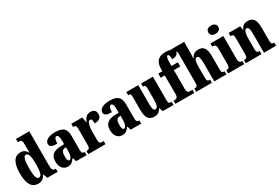

<svg xmlns="http://www.w3.org/2000/svg" viewBox="76 -1860 4304 2959"><g transform="rotate(-30 2228.0 -380.5)"><path d="M203 10C267 10 307 -22 332 -75H337L366 0H550V-56H543C502 -56 483 -73 483 -135V-760H246V-704H254C290 -704 320 -697 320 -643V-588C320 -549 320 -506 321 -476H317C294 -517 261 -548 200 -548C94 -548 32 -460 32 -267C32 -75 94 10 203 10ZM254 -66C212 -66 196 -133 196 -268C196 -401 212 -474 255 -474C305 -474 320 -401 320 -269C320 -136 305 -66 254 -66Z M729 10C788 10 811 -11 849 -64H858L878 0H1065V-56H1062C1024 -56 1012 -72 1012 -126V-380C1012 -505 948 -550 820 -550C718 -550 632 -518 632 -446C632 -398 674 -378 763 -378C763 -448 780 -486 806 -486C835 -486 849 -449 849 -374V-320L781 -317C658 -312 597 -263 597 -154C597 -42 657 10 729 10ZM795 -64C773 -64 763 -95 763 -150C763 -221 778 -256 825 -262L850 -265V-191C850 -115 828 -64 795 -64Z M1094 0H1401V-56H1371C1340 -56 1321 -64 1321 -123V-277C1321 -359 1342 -446 1381 -446C1412 -446 1417 -416 1417 -361C1491 -361 1541 -389 1541 -455C1541 -509 1515 -548 1450 -548C1385 -548 1346 -514 1318 -439H1314L1296 -536H1101V-480H1105C1141 -480 1157 -471 1157 -412V-128C1157 -65 1136 -56 1098 -56H1094Z M1700 10C1759 10 1782 -11 1820 -64H1829L1849 0H2036V-56H2033C1995 -56 1983 -72 1983 -126V-380C1983 -505 1919 -550 1791 -550C1689 -550 1603 -518 1603 -446C1603 -398 1645 -378 1734 -378C1734 -448 1751 -486 1777 -486C1806 -486 1820 -449 1820 -374V-320L1752 -317C1629 -312 1568 -263 1568 -154C1568 -42 1628 10 1700 10ZM1766 -64C1744 -64 1734 -95 1734 -150C1734 -221 1749 -256 1796 -262L1821 -265V-191C1821 -115 1799 -64 1766 -64Z M2271 10C2330 10 2368 -17 2392 -69H2396L2420 0H2611V-56H2601C2572 -56 2554 -60 2554 -118V-536H2344V-480H2347C2376 -480 2392 -475 2392 -418V-230C2392 -138 2377 -80 2338 -80C2300 -80 2293 -123 2293 -222V-536H2081V-480H2084C2127 -480 2129 -466 2129 -409V-188C2129 -54 2169 10 2271 10Z M2645 0H2981V-56H2937C2918 -56 2884 -63 2884 -119V-462H2997V-536H2884V-590C2884 -679 2897 -709 2918 -709C2941 -709 2946 -653 2946 -622C3036 -622 3055 -657 3055 -695C3055 -730 3032 -769 2908 -769C2771 -769 2722 -695 2722 -569V-536H2649V-462H2722V-119C2722 -63 2684 -56 2669 -56H2645Z M3015 0H3294V-56H3291C3254 -56 3239 -65 3239 -121V-306C3239 -384 3245 -459 3290 -459C3324 -459 3337 -410 3337 -325V0H3552V-56H3549C3512 -56 3500 -65 3500 -126V-357C3500 -492 3458 -550 3365 -550C3292 -550 3261 -511 3241 -472H3234C3236 -500 3239 -550 3239 -599V-760H3010V-704H3023C3036 -704 3075 -697 3075 -645V-124C3075 -65 3050 -56 3018 -56H3015Z M3722 -625C3770 -625 3811 -649 3811 -698C3811 -749 3770 -771 3722 -771C3672 -771 3634 -749 3634 -698C3634 -649 3672 -625 3722 -625ZM3583 0H3869V-56H3860C3829 -56 3807 -71 3807 -127V-536H3577V-480H3592C3622 -480 3645 -465 3645 -413V-129C3645 -72 3624 -56 3592 -56H3583Z M3897 0H4177V-56H4174C4137 -56 4121 -65 4121 -121V-306C4121 -386 4134 -460 4176 -460C4212 -460 4221 -410 4221 -325V0H4436V-56H4432C4395 -56 4383 -65 4383 -126V-357C4383 -492 4337 -550 4248 -550C4175 -550 4143 -515 4122 -467H4118L4107 -536H3901V-480H3905C3941 -480 3958 -471 3958 -416V-124C3958 -65 3939 -56 3901 -56H3897Z"/></g></svg>

Font: Noto Serif Georgian ExtraCondensed Black
Style: Regular
Weight: 900
Width: 2
Designer: Monotype Design Team, Akaki Razmadze
Foundry: Google LLC
Version: Version 2.003